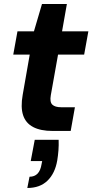

<svg xmlns="http://www.w3.org/2000/svg" viewBox="-20 -652 460 956"><path d="M242 0Q182 0 145 -19.5Q108 -39 95 -78.5Q82 -118 93 -180L128 -380H46L67 -496H149L189 -632H313L289 -496H420L399 -380H269L233 -178Q227 -144 240.5 -131Q254 -118 285 -118H353L332 0ZM116 284 127 228Q152 228 167 212.5Q182 197 187 165L190 150H133L153 44H272Q273 71 271 97Q269 123 265 147Q254 211 216.5 247.5Q179 284 116 284Z"/></svg>

Font: DM Sans 28pt ExtraBold
Style: Italic
Weight: 800
Italic angle: -10°
Version: Version 4.004;gftools[0.9.30]